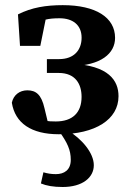

<svg xmlns="http://www.w3.org/2000/svg" viewBox="-20 -519 510 764"><path d="M113.4 -52.1 173.8 -18.8 157 -88.4C144.7 -142.4 123.4 -159.6 88.7 -159.6C57.8 -159.6 33.5 -140.8 27.1 -110.3C40.1 -29.2 104 15.2 214 15.2C359.5 15.2 451.6 -43.6 451.6 -136.2C451.6 -198.1 413.4 -258.8 263.8 -265.7L263.2 -255.7C382.8 -258.3 437.9 -306.5 437.9 -368.3C437.9 -449.9 360.8 -498.5 229.8 -498.5C163.2 -498.5 105.9 -489.3 51.5 -461.7L59.6 -336.4H140.4L167.9 -472.5L112.3 -457.3V-420.1C147.3 -440.2 171.3 -446.3 217.1 -446.3C269 -446.3 304.7 -420.1 304.7 -369C304.7 -320.9 275.6 -283.8 215.2 -283.8H166.6V-228.7H213.6C280.9 -228.7 304.6 -183.7 304.6 -133.6C304.6 -70.5 268.4 -35.7 202 -35.7C170.2 -35.7 146 -38.1 113.4 -52.1ZM142.8 211C164.5 220.1 192 225.1 229.4 225.1C308.7 225.1 353.3 187.2 353.3 138.4C353.3 89.6 305.6 33.6 249.8 0H213C248.5 48.9 261.6 77.7 261.6 116.9C261.6 157.9 235 173.9 202.4 173.9C184.2 173.9 169.4 171.5 152.7 166.6L142.8 211Z"/></svg>

Font: Source Serif Variable
Style: Regular
Weight: 389
Designer: Frank Grießhammer
Foundry: Adobe Systems Incorporated
Version: Version 3.001;hotconv 1.0.111;makeotfexe 2.5.65597